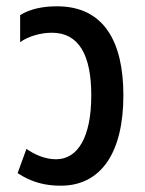

<svg xmlns="http://www.w3.org/2000/svg" viewBox="-20 -579 462 610"><path d="M173 11C303 11 372 -97 372 -276C372 -447 310 -559 161 -559C117 -559 76 -551 44 -531V-445C70 -464 110 -475 145 -475C230 -475 270 -405 270 -276C270 -143 227 -73 158 -73C122 -73 88 -89 64 -106L36 -29C80 0 123 11 173 11Z"/></svg>

Font: Noto Sans Thai Cond Med
Style: Regular
Weight: 500
Width: 3
Designer: Monotype Design Team
Foundry: Monotype Imaging Inc.
Version: Version 2.002